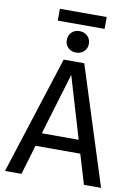

<svg xmlns="http://www.w3.org/2000/svg" viewBox="-103 -1039 780 1104"><g transform="rotate(10 286.5 -486.5)"><path d="M428.2 -973.1V-903.8H154.8V-973.1ZM225.1 -803.2Q225.1 -830.6 242.9 -848.4Q260.7 -866.2 289.1 -866.2Q317.9 -866.2 335.9 -848.4Q354 -830.6 354 -803.2Q354 -776.4 335.9 -758.8Q317.9 -741.2 289.1 -741.2Q260.7 -741.2 242.9 -758.8Q225.1 -776.4 225.1 -803.2ZM466.8 0 415 -172.9H153.8L102.1 0H5.9L227.1 -689H347.2L566.9 0ZM176.8 -250H392.1L285.2 -609.9Z"/></g></svg>

Font: FiraGO
Style: Regular
Weight: 400
Designer: bBox Type
Foundry: bBox Type GmbH
Version: Version 1.001;PS 001.001;hotconv 1.0.88;makeotf.lib2.5.64775